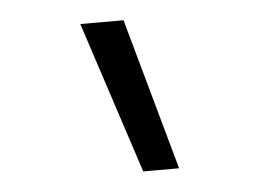

<svg xmlns="http://www.w3.org/2000/svg" viewBox="-35 -815 570 416"><g transform="rotate(-5 250.0 -607.0)"><path d="M261 -442 153 -772H247L339 -442Z"/></g></svg>

Font: Moesevka
Style: Regular
Weight: 400
Monospace: yes
Designer: Belleve Invis
Foundry: Belleve Invis
Version: Version 32.5.0; ttfautohint (v1.8.4)